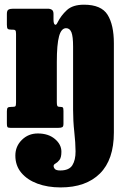

<svg xmlns="http://www.w3.org/2000/svg" viewBox="-20 -558 544 838"><path d="M37.5 -428.5H31Q17 -428.5 13.5 -432.5Q10 -436.5 10 -450.5V-497.5Q10 -512 17 -516Q24 -520 37 -520H188.5Q199.5 -520 206.5 -515.2Q213.5 -510.5 213.5 -497V-473.5Q213.5 -455 219.2 -450.8Q225 -446.5 231 -459.5Q246 -490 271.8 -513.8Q297.5 -537.5 346.5 -537.5Q422 -537.5 449.5 -493.5Q477 -449.5 477 -369V20.5Q477 139 416 199.5Q355 260 244.5 260Q188 260 143.5 243.5Q99 227 73 196Q47 165 47 121Q47 80.5 75.5 52.5Q104 24.5 145 24.5Q191 24.5 219.5 48.5Q248 72.5 248 104Q248 129.5 239.5 140.2Q231 151 222.5 155.5Q214 160 214 166.5Q214 173.5 219.8 179.8Q225.5 186 243 186Q281.5 186 295.8 163.2Q310 140.5 309.8 102.5Q309.5 64.5 304.2 17.2Q299 -30 299 -79V-354.5Q299 -399 291.8 -417Q284.5 -435 268.5 -435Q247.5 -435 237.8 -399.8Q228 -364.5 228 -287V-111.5Q228 -100 230.2 -95.8Q232.5 -91.5 241.5 -91.5H243.5Q252 -91.5 254.5 -88.5Q257 -85.5 257 -73.5V-17.5Q257 -5.5 251.5 -2.8Q246 0 235 0H25.5Q14.5 0 12.2 -4Q10 -8 10 -19.5V-72Q10 -84.5 13.8 -88Q17.5 -91.5 29.5 -91.5H32.5Q44 -91.5 47 -94.2Q50 -97 50 -110.5V-409.5Q50 -422 47.2 -425.2Q44.5 -428.5 37.5 -428.5Z"/></svg>

Font: Besley* Condensed Heavy
Style: Regular
Weight: 800
Width: 3
Designer: Owen Earl
Foundry: indestructible type*
Version: Version 3.000; ttfautohint (v1.8.3)